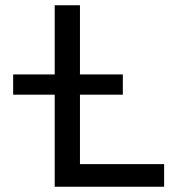

<svg xmlns="http://www.w3.org/2000/svg" viewBox="-20 -710 684 730"><path d="M188 0V-350H30V-427H188V-690H284V-427H447V-350H284V-86H604V0Z"/></svg>

Font: Radio Canada
Style: Regular
Weight: 400
Designer: Charles Daoud, Etienne Aubert Bonn, Alexandre Saumier Demers, Jacques Le Bailly
Foundry: Radio-Canada
Version: Version 2.104;gftools[0.9.28.dev5+ged2979d]